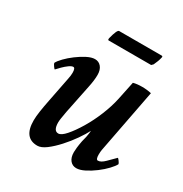

<svg xmlns="http://www.w3.org/2000/svg" viewBox="-143 -694 771 810"><g transform="rotate(30 242.5 -289.0)"><path d="M149.4 6.8Q83 6.8 83 -78.1Q83 -96.7 86.9 -123Q90.8 -149.4 97.7 -183.6L121.1 -302.7Q123 -311.5 124 -319.3Q125 -327.1 125 -334Q125 -357.4 115.2 -357.4Q107.4 -357.4 95.2 -348.6Q83 -339.8 71.3 -328.1Q59.6 -316.4 52.7 -308.6Q50.8 -308.6 43.9 -318.4Q37.1 -328.1 37.1 -332Q43 -343.8 59.1 -360.4Q75.2 -377 96.7 -393.1Q118.2 -409.2 140.1 -420.4Q162.1 -431.6 178.7 -431.6Q197.3 -431.6 209 -417.5Q220.7 -403.3 220.7 -378.9Q220.7 -352.5 212.9 -316.4L184.6 -177.7Q180.7 -156.2 178.7 -143.1Q176.8 -129.9 176.8 -123Q176.8 -82 200.2 -82Q214.8 -82 235.8 -106Q256.8 -129.9 279.8 -168Q302.7 -206.1 320.8 -250.5Q338.9 -294.9 347.7 -335.9L366.2 -424.8Q383.8 -429.7 409.2 -429.7Q432.6 -429.7 454.1 -424.8L394.5 -114.3Q393.6 -109.4 393.1 -103.5Q392.6 -97.7 392.6 -90.8Q392.6 -66.4 402.3 -66.4Q417 -66.4 435.5 -85Q454.1 -103.5 469.7 -119.1Q471.7 -119.1 478.5 -109.9Q485.4 -100.6 485.4 -96.7Q479.5 -85 462.9 -67.4Q446.3 -49.8 424.3 -33.2Q402.3 -16.6 379.4 -4.9Q356.4 6.8 338.9 6.8Q320.3 6.8 308.6 -7.3Q296.9 -21.5 296.9 -46.9Q296.9 -54.7 298.3 -68.8Q299.8 -83 303.7 -103.5Q311.5 -131.8 313 -146.5Q314.5 -161.1 314.5 -161.1Q303.7 -139.6 283.7 -110.8Q263.7 -82 239.3 -55.2Q214.8 -28.3 191.4 -10.7Q168 6.8 149.4 6.8ZM188.5 -528.3Q183.6 -528.3 185.5 -538.1Q197.3 -585 207 -585H414.1Q420.9 -585 418 -576.2Q414.1 -558.6 403.3 -536.1L395.5 -528.3Z"/></g></svg>

Font: Crimson Text SemiBold
Style: Italic
Weight: 600
Italic angle: -11°
Designer: Sebastian Kosch
Foundry: Sebastian Kosch
Version: Version 1.100; ttfautohint (v1.8.4)